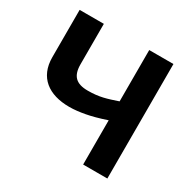

<svg xmlns="http://www.w3.org/2000/svg" viewBox="-157 -875 1042 1037"><g transform="rotate(30 364.0 -357.0)"><path d="M309 -358C235 -358 204 -390 204 -462V-714H53V-419C53 -294 137 -232 266 -232C297 -232 329 -236 362 -242C395 -248 437 -259 487 -276V0H638V-714H487V-394C422 -372 381 -358 309 -358Z"/></g></svg>

Font: Passageway
Style: Regular
Weight: 700
Foundry: Ascender Corporation
Version: Version 1.11